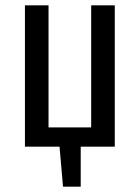

<svg xmlns="http://www.w3.org/2000/svg" viewBox="-20 -547 521 716"><path d="M408 -527V0H281V149H215L202 0H73V-527H161V-72H320V-527Z"/></svg>

Font: Fira Sans Extra Condensed
Style: Regular
Weight: 400
Width: 1
Designer: Carrois Corporate & Edenspiekermann AG
Foundry: Carrois Corporate GbR & Edenspiekermann AG
Version: Version 4.203